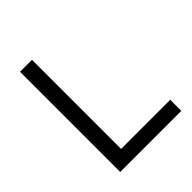

<svg xmlns="http://www.w3.org/2000/svg" viewBox="-191 -808 931 931"><g transform="rotate(-45 274.5 -342.5)"><path d="M97 -686H179V-75H516V1H97Z"/></g></svg>

Font: Bellota
Style: Bold
Weight: 700
Designer: Kemie Guaida
Foundry: Kemie Guaida
Version: Version 4.001